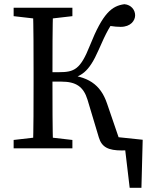

<svg xmlns="http://www.w3.org/2000/svg" viewBox="-20 -707 726 915"><path d="M517 0H627L571 -40L598 188H654L660 -41L517 -56V0ZM45 0H325V-40L195 -55H175L45 -40V0ZM45 -630 175 -615H195L325 -630V-670H45V-630ZM137 0H233C230 -103 230 -207 230 -320V-347C230 -465 230 -569 233 -670H137C140 -567 140 -463 140 -360V-310C140 -205 140 -101 137 0ZM451 -52C465 -5 497 10 561 10C591 10 632 6 650 0V-40L530 -52L552 -33L490 -214C459 -305 399 -346 281 -352L290 -327C367 -339 403 -362 450 -469C486 -551 505 -590 547 -636L473 -591C492 -585 524 -579 555 -579C603 -579 624 -609 624 -634C624 -659 606 -684 573 -687C513 -679 470 -645 408 -489C363 -376 334 -363 261 -363H185V-318H273C342 -318 378 -294 397 -232L451 -52Z"/></svg>

Font: Source Serif Variable
Style: Regular
Weight: 389
Designer: Frank Grießhammer
Foundry: Adobe Systems Incorporated
Version: Version 3.001;hotconv 1.0.111;makeotfexe 2.5.65597